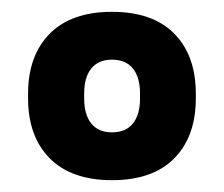

<svg xmlns="http://www.w3.org/2000/svg" viewBox="-20 -675 379 325"><path d="M169.5 -370Q101 -370 64.2 -407Q27.5 -444 27.5 -509V-516Q27.5 -581 64.2 -618Q101 -655 169.5 -655Q238.5 -655 275 -618Q311.5 -581 311.5 -516V-509Q311.5 -444 275 -407Q238.5 -370 169.5 -370ZM169.5 -451Q193 -451 205 -466Q217 -481 217 -508V-517Q217 -544 205 -559Q193 -574 169.5 -574Q146.5 -574 134.5 -559Q122.5 -544 122.5 -517V-508Q122.5 -481 134.5 -466Q146.5 -451 169.5 -451Z"/></svg>

Font: Anek Telugu
Style: Bold
Weight: 700
Designer: Omkar Bhoir (Telugu), Yesha Goshar (Latin)
Foundry: Ek Type
Version: Version 1.003